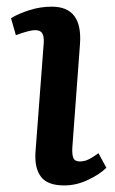

<svg xmlns="http://www.w3.org/2000/svg" viewBox="-20 -545 346 579"><path d="M111.8 -414.1Q113.3 -434.1 107.7 -444.1Q102.1 -454.1 85.9 -454.1Q69.3 -454.1 27.8 -439L13.2 -490.2Q35.6 -503.9 68.6 -514.4Q101.6 -524.9 136.2 -524.9Q229.5 -524.9 221.2 -412.1L198.2 -101.1Q196.8 -79.1 201.2 -68.6Q205.6 -58.1 221.2 -58.1Q225.1 -58.1 229 -58.8Q232.9 -59.6 235.8 -60.1Q238.8 -60.5 243.4 -62.7Q248 -64.9 250 -65.7Q252 -66.4 257.1 -69.8Q262.2 -73.2 263.2 -73.7Q264.2 -74.2 270.3 -78.4Q276.4 -82.5 276.9 -83L300.8 -39.1Q281.2 -19.5 245.8 -2.7Q210.4 14.2 173.8 14.2Q123.5 14.2 103.8 -11.7Q84 -37.6 86.9 -85Z"/></svg>

Font: Literata Book SemiBold
Style: Italic
Weight: 600
Italic angle: -3°
Designer: Latin by Veronika Burian and Jose Scaglione. Greek by Irene Vlachou. Cyrillic by Vera Evstafieva
Foundry: TypeTogether
Version: Version 1.003;PS 001.003;hotconv 1.0.88;makeotf.lib2.5.64775